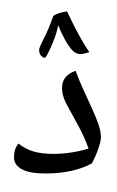

<svg xmlns="http://www.w3.org/2000/svg" viewBox="-20 -808 454 745"><path d="M156.2 -134.8Q95.2 -134.8 64.7 -151.4Q34.2 -168 34.2 -198.2Q34.2 -230.5 51.8 -251Q76.7 -230.5 108.6 -220.7Q140.6 -210.9 188 -210.9Q254.4 -210.9 323.7 -231.4Q308.1 -275.9 282.2 -323.2L248 -385.7Q232.9 -412.1 226.8 -430.2Q220.7 -448.2 220.7 -466.8Q220.7 -515.6 273.4 -533.2Q288.6 -492.2 305.7 -455.3Q322.8 -418.5 337.4 -386.2Q352.1 -354 361.8 -326.2Q371.6 -298.3 371.6 -275.4Q371.6 -260.7 362.3 -233.2Q353 -205.6 336.4 -173.8Q263.7 -134.8 156.2 -134.8ZM218.8 -572.3ZM214.4 -105.5ZM214.4 -83ZM155.3 -583.5Q146 -584.5 138.9 -592.3Q131.8 -600.1 131.8 -614.7Q131.8 -622.1 146.5 -651.4Q168.9 -694.3 187 -746.6Q206.5 -759.3 240.2 -763.7Q289.6 -658.2 326.7 -605.5L310.5 -601.1Q299.8 -598.1 291.5 -598.1Q275.4 -598.1 261.7 -611.8Q248 -625.5 232.4 -653.6Q216.8 -681.6 205.6 -710.4Q201.2 -682.1 184.8 -642.1Q168.5 -602.1 155.3 -583.5ZM218.8 -572.3ZM204.6 -788.1Z"/></svg>

Font: Noto Naskh Arabic UI
Style: Regular
Weight: 400
Designer: Monotype Design team
Foundry: Monotype Imaging Inc.
Version: Version 1.05